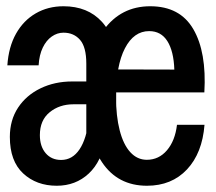

<svg xmlns="http://www.w3.org/2000/svg" viewBox="-20 -582 690 614"><path d="M256 -117.5V-378.5Q256 -431.5 236 -454.5Q216 -477.5 183 -477.5Q163 -477.5 145.5 -465.2Q128 -453 116.8 -429.8Q105.5 -406.5 103.5 -373H3.5Q7.5 -432 31.2 -474.2Q55 -516.5 94.2 -539.2Q133.5 -562 183 -562Q260.5 -562 306 -512.2Q351.5 -462.5 351.5 -363.5V-117.5ZM161.5 12Q96.5 12 54 -27.5Q11.5 -67 11.5 -144Q11.5 -198 37.8 -237.8Q64 -277.5 109.5 -299.5Q155 -321.5 211 -321.5H266.5L265.5 -248.5H215Q170 -248.5 138.8 -223Q107.5 -197.5 107.5 -150Q107.5 -114 126 -92.2Q144.5 -70.5 175.5 -70.5Q211.5 -70.5 234.2 -104.2Q257 -138 264 -201L316.5 -136.5Q305.5 -66 263.8 -27Q222 12 161.5 12ZM450 12Q356.5 12 306.2 -63.2Q256 -138.5 256 -275.5Q256 -409 311.2 -485.5Q366.5 -562 460.5 -562Q555.5 -562 598.2 -488.8Q641 -415.5 633.5 -286.5H340L341 -360L537.5 -359.5Q535.5 -418.5 515.2 -450.5Q495 -482.5 457 -482.5Q408 -482.5 379.5 -427.5Q351 -372.5 351 -272.5Q351 -210.5 362.8 -165Q374.5 -119.5 396.8 -95.2Q419 -71 449.5 -71Q488 -71 514 -101.5Q540 -132 546 -183H634Q627 -92.5 578 -40.2Q529 12 450 12Z"/></svg>

Font: Azeret Mono Thin
Style: Regular
Weight: 100
Designer: Martin Vácha
Foundry: Displaay
Version: Version 1.002